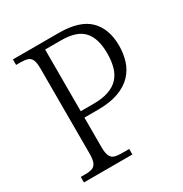

<svg xmlns="http://www.w3.org/2000/svg" viewBox="-167 -840 918 965"><g transform="rotate(-30 292.5 -357.0)"><path d="M43 0V-32H70Q94 -32 109.5 -37.5Q125 -43 132.5 -60Q140 -77 140 -111V-605Q140 -639 132.5 -655.5Q125 -672 109 -677Q93 -682 70 -682H43V-714H310Q430 -714 485 -659.5Q540 -605 540 -507Q540 -461 527 -420Q514 -379 484.5 -348Q455 -317 406.5 -299Q358 -281 288 -281H208V-109Q208 -75 216 -58.5Q224 -42 239.5 -37Q255 -32 278 -32H324V0ZM282 -318Q334 -318 370 -330.5Q406 -343 428 -367Q450 -391 459.5 -425.5Q469 -460 469 -505Q469 -590 430.5 -633Q392 -676 301 -676H208V-318Z"/></g></svg>

Font: Noto Serif Hebrew Light
Style: Regular
Weight: 300
Version: Version 2.003